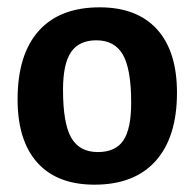

<svg xmlns="http://www.w3.org/2000/svg" viewBox="-20 -494 531 524"><path d="M252 -474Q354 -474 408.5 -414Q463 -354 463 -241Q463 -120 405 -55Q347 10 238 10Q136 10 82 -50Q28 -110 28 -223Q28 -345 85.5 -409.5Q143 -474 252 -474ZM243 -384Q196 -384 174 -352Q152 -320 152 -249Q152 -157 174.5 -118Q197 -79 247 -79Q295 -79 316.5 -110.5Q338 -142 338 -214Q338 -305 315.5 -344.5Q293 -384 243 -384Z"/></svg>

Font: Alegreya Sans SC
Style: Bold
Weight: 700
Designer: Juan Pablo del Peral
Foundry: Huerta Tipografica
Version: Version 2.007